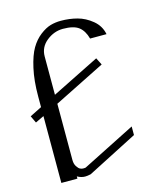

<svg xmlns="http://www.w3.org/2000/svg" viewBox="-117 -881 837 970"><g transform="rotate(-15 302.0 -396.0)"><path d="M292 -792Q336.9 -792 377.4 -781.2Q418 -770.5 453.6 -741.2Q489.3 -711.9 498 -667H412.1Q400.4 -710 374 -730Q347.7 -750 292 -750Q245.1 -750 206.1 -718.8Q167 -687.5 167 -638.7V-438.5L416 -562.5L434.6 -525.4L167 -391.6V-301.8V-97.7Q167 -77.1 175.8 -63.5Q184.6 -49.8 192.9 -45.9Q201.2 -42 208 -42Q218.8 -42 221.7 -43L500 -183.6V-138.7L237.3 -3.9Q219.7 0 208 0Q187.5 0 167 -11.7V0H83V-252.9V-301.8V-349.6L38.1 -328.1L20.5 -365.2L83 -396.5V-453.1Q83 -535.2 97.2 -598.1Q111.3 -661.1 132.3 -696.8Q153.3 -732.4 182.6 -754.9Q211.9 -777.3 237.8 -784.7Q263.7 -792 292 -792Z"/></g></svg>

Font: wanta
Style: Medium
Weight: 500
Version: Version 0.91